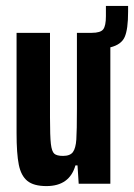

<svg xmlns="http://www.w3.org/2000/svg" viewBox="-20 -621 453 649"><path d="M413 -601V-581Q413 -522 401.5 -496Q390 -470 353 -461V0H246L242 -62H235Q215 8 137 8Q94 8 72.5 -9.5Q51 -27 43.5 -64.5Q36 -102 36 -171V-510H149V-224Q149 -160 152 -134.5Q155 -109 163.5 -101.5Q172 -94 193 -94Q217 -94 226.5 -107Q236 -120 238 -149.5Q240 -179 240 -254V-510H290Q320 -510 329 -522Q338 -534 338 -566V-601Z"/></svg>

Font: Saira ExtraCondensed
Style: Bold
Weight: 700
Width: 2
Designer: Hector Gatti with collaboration of the Omnibus-Type team
Foundry: Omnibus-Type
Version: Version 0.072; ttfautohint (v1.8)